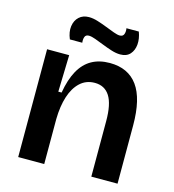

<svg xmlns="http://www.w3.org/2000/svg" viewBox="-107 -808 813 898"><g transform="rotate(15 299.5 -359.0)"><path d="M63 0V-307V-522H170L165 -344H181Q192 -409 215.5 -451.5Q239 -494 276 -515Q313 -536 364 -536Q453 -536 498.5 -473.5Q544 -411 544 -282V0H417V-269Q417 -351 392.5 -389.5Q368 -428 320 -428Q278 -428 249 -401Q220 -374 205 -327Q190 -280 189 -218V0ZM399 -587Q379 -587 355.5 -594.5Q332 -602 309.5 -611Q287 -620 267.5 -627Q248 -634 236 -634Q221 -634 216.5 -622.5Q212 -611 214 -594H154Q140 -627 144 -655.5Q148 -684 166.5 -701Q185 -718 214 -718Q234 -718 256.5 -711Q279 -704 302 -695Q325 -686 344 -679Q363 -672 374 -672Q390 -672 394.5 -685Q399 -698 396 -713H456Q468 -681 465.5 -652.5Q463 -624 446.5 -605.5Q430 -587 399 -587Z"/></g></svg>

Font: Bricolage Grotesque 36pt SemiBold
Style: Regular
Weight: 600
Designer: Mathieu Triay
Foundry: Atelier Triay
Version: Version 1.001;gftools[0.9.33.dev8+g029e19f]